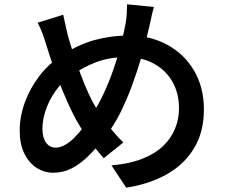

<svg xmlns="http://www.w3.org/2000/svg" viewBox="-20 -813 1040 887"><path d="M691 -781Q687 -768 683 -750.5Q679 -733 675.5 -715.5Q672 -698 669 -687Q654 -621 634 -552Q614 -483 589 -415.5Q564 -348 534.5 -289.5Q505 -231 470 -187Q427 -130 388 -92Q349 -54 310 -34.5Q271 -15 225 -15Q185 -15 149.5 -37.5Q114 -60 92.5 -103.5Q71 -147 71 -209Q71 -275 95 -340.5Q119 -406 162 -462Q205 -518 262 -555Q340 -607 417 -628Q494 -649 573 -649Q674 -649 753 -606Q832 -563 877 -486Q922 -409 922 -307Q922 -203 876 -127.5Q830 -52 749 -7Q668 38 563 54L495 -49Q577 -56 636 -79Q695 -102 732.5 -137.5Q770 -173 788.5 -218Q807 -263 807 -312Q807 -382 776.5 -435.5Q746 -489 691 -519Q636 -549 561 -549Q484 -549 421 -524.5Q358 -500 304 -460Q264 -432 235.5 -391Q207 -350 191.5 -305Q176 -260 176 -218Q176 -178 192.5 -154.5Q209 -131 237 -131Q258 -131 279.5 -143Q301 -155 322 -175.5Q343 -196 363.5 -223Q384 -250 403 -280Q431 -322 456 -374.5Q481 -427 501.5 -485Q522 -543 536.5 -599Q551 -655 560 -703Q564 -723 565.5 -749.5Q567 -776 567 -793ZM272 -745Q277 -721 282.5 -697Q288 -673 293 -651Q304 -611 319.5 -564Q335 -517 352 -471Q369 -425 387 -385.5Q405 -346 422 -318Q448 -277 481.5 -232.5Q515 -188 550 -155L459 -82Q430 -116 404.5 -148.5Q379 -181 354 -222Q333 -255 311.5 -299Q290 -343 269 -394.5Q248 -446 228.5 -500.5Q209 -555 193 -608Q185 -634 176 -658.5Q167 -683 154 -708Z"/></svg>

Font: Noto Sans SC Thin SemiBold
Style: Regular
Weight: 600
Version: Version 2.004-H2;hotconv 1.0.118;makeotfexe 2.5.65603